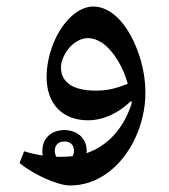

<svg xmlns="http://www.w3.org/2000/svg" viewBox="-20 -504 518 589"><path d="M194 65C235 65 273 53 309 27C380 -24 426 -122 426 -219C426 -260 419 -302 403 -346C371 -433 320 -484 266 -484C243 -484 220 -473 198 -453C153 -411 123 -337 123 -267C123 -186 171 -135 250 -135C297 -135 344 -157 383 -195L384 -187C359 -109 310 -56 245 -34C246 -37 246 -39 246 -42C246 -80 216 -105 178 -105C138 -105 110 -81 110 -41C110 -36 110 -31 111 -27C91 -30 72 -34 54 -40L40 -4C80 30 157 65 194 65ZM273 -226C205 -226 167 -251 167 -297C167 -308 170 -321 177 -334C192 -365 221 -387 250 -387C265 -387 279 -382 294 -372C327 -349 357 -301 372 -247C329 -230 305 -226 273 -226ZM148 -41C148 -60 160 -70 178 -70C195 -70 207 -60 207 -41C207 -35 205 -29 203 -25C193 -24 183 -23 172 -23C166 -23 159 -23 153 -23C150 -28 148 -34 148 -41Z"/></svg>

Font: Noto Naskh Arabic UI Medium
Style: Regular
Weight: 500
Designer: Monotype Design Team, David Williams, Mohamad Dakak and Nizar Qandah
Foundry: Monotype Imaging Inc.
Version: Version 2.014